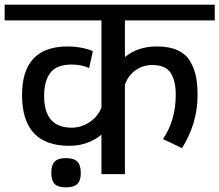

<svg xmlns="http://www.w3.org/2000/svg" viewBox="-30 -750 945 827"><path d="M-10 -662H407V-286Q390 -246 354.5 -223Q319 -200 279 -200Q160 -200 160 -337Q160 -400 186.5 -436Q213 -472 279 -472Q320 -472 354 -457L370 -530Q319 -550 262 -550Q65 -550 65 -341Q65 -122 268 -122Q349 -122 407 -170V0H508V-385Q522 -425 554 -447.5Q586 -470 626 -470Q682 -470 704.5 -437Q727 -404 727 -341Q727 -232 672 -151L754 -112Q821 -219 821 -341Q821 -387 814 -421Q807 -455 789 -486Q771 -517 735 -533.5Q699 -550 645 -550Q564 -550 508 -504V-662H895V-730H-10ZM253 57Q288 57 303 42.5Q318 28 318 -5Q318 -39 303 -54Q288 -69 253 -69Q220 -69 205.5 -54Q191 -39 191 -5Q191 28 205.5 42.5Q220 57 253 57Z"/></svg>

Font: Glegoo
Style: Bold
Weight: 700
Version: Version 2.0.1; ttfautohint (v0.9) -r 48 -G 60